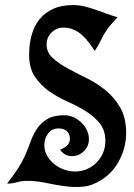

<svg xmlns="http://www.w3.org/2000/svg" viewBox="-20 -723 530 758"><path d="M269 -703Q292 -703 314 -697.5Q336 -692 358 -684.5Q380 -677 401 -669Q422 -661 444 -655Q434 -643 423 -631.5Q412 -620 403 -607Q389 -587 378.5 -564.5Q368 -542 354 -522Q343 -539 330.5 -555.5Q318 -572 303.5 -585Q289 -598 271 -606Q253 -614 230 -614Q203 -614 183.5 -594.5Q164 -575 164 -548Q164 -516 187.5 -494.5Q211 -473 245.5 -454Q280 -435 321 -415Q362 -395 396.5 -367Q431 -339 454.5 -298.5Q478 -258 478 -198Q478 -143 452 -92Q426 -41 379 -12Q343 11 307 14Q271 17 234.5 12Q198 7 161 -1Q124 -9 86 -9Q66 -9 47 -3.5Q28 2 8 2Q28 -24 46 -50.5Q64 -77 78 -107Q91 -137 101.5 -166Q112 -195 128 -217.5Q144 -240 168.5 -254Q193 -268 234 -268Q253 -268 270.5 -260Q288 -252 301.5 -239Q315 -226 323 -209Q331 -192 331 -173Q331 -151 318.5 -134.5Q306 -118 288 -111Q270 -104 250.5 -108Q231 -112 217 -132Q230 -136 243 -147Q256 -158 256 -175Q256 -195 243.5 -205.5Q231 -216 211 -216Q184 -216 169.5 -195.5Q155 -175 155 -151Q155 -127 166 -108Q177 -89 194.5 -75Q212 -61 233.5 -53.5Q255 -46 277 -46Q302 -46 323.5 -55.5Q345 -65 361 -81Q377 -97 386.5 -119Q396 -141 396 -166Q396 -209 373.5 -236.5Q351 -264 318 -284.5Q285 -305 245.5 -322.5Q206 -340 173 -363.5Q140 -387 117.5 -420.5Q95 -454 95 -507Q95 -549 105 -585Q115 -621 136 -647Q157 -673 190 -688Q223 -703 269 -703Z"/></svg>

Font: Fette Mikado
Style: Regular
Weight: 400
Designer: Peter Wiegel
Foundry: Peter Wiegel
Version: Version 1.000